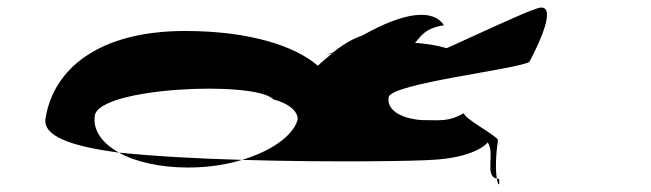

<svg xmlns="http://www.w3.org/2000/svg" viewBox="-20 -524 1702 502"><path d="M99 -214C92 -169 162 -142 291 -125C246 -150 222 -185 228 -222C239 -296 648 -314 695 -264C731 -255 761 -234 758 -210C745 -168 689 -129 613 -106C848 -99 1074 -103 1109 -106C1213 -111 1252 -145 1255 -152C1275 -124 1246 -63 1279 -57C1276 -75 1275 -110 1282 -158C1278 -170 1193 -214 1193 -228C1152 -205 1132 -210 1083 -210C1046 -212 990 -228 996 -270C1004 -306 1327 -342 1364 -362C1426 -480 1420 -518 1379 -500C1356 -494 1219 -430 1148 -398C1121 -406 1093 -410 1065 -412C1079 -426 1088 -450 1141 -458C1112 -501 1039 -494 927 -431C900 -422 873 -405 851 -387C834 -382 835 -380 835 -380C837 -382 847 -384 849 -385C835 -373 820 -361 811 -352C753 -403 634 -443 464 -443C236 -443 119 -342 99 -214ZM291 -125C333 -101 399 -86 471 -86C523 -86 570 -93 613 -106C503 -109 390 -115 291 -125ZM1279 -57C1282 -38 1287 -36 1285 -56C1283 -56 1281 -57 1279 -57Z"/></svg>

Font: Ampere
Style: SCUltExtIta
Weight: 400
Version: Version 1